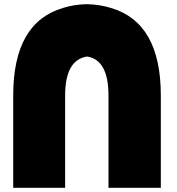

<svg xmlns="http://www.w3.org/2000/svg" viewBox="-20 -892 843 917"><path d="M43.1 4.8V-436.1Q43.1 -784.2 280.8 -854Q329.6 -870.1 393.1 -872.1H396Q459 -870.1 509.8 -854Q748.1 -784.2 748.1 -436.1V4.8H498.1V-436.1Q498.1 -606 396 -622.1Q291.1 -606 291.1 -436.1V4.8Z"/></svg>

Font: DimaBlue
Style: Bold
Weight: 700
Designer: R.Balvardi
Foundry: Dima Software Group
Version: Version 1.00;February 3, 2019;FontCreator 11.5.0.2427 64-bit